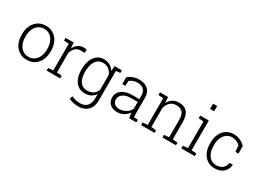

<svg xmlns="http://www.w3.org/2000/svg" viewBox="-33 -1614 3626 2680"><g transform="rotate(30 1780.5 -274.5)"><path d="M279.3 10.3Q207.5 10.3 155.8 -23.9Q103 -57.6 74 -117.9Q44.9 -178.2 44.9 -255.9V-272Q44.9 -349.6 74.2 -409.7Q103 -469.7 155.5 -503.9Q208 -538.1 278.3 -538.1Q349.6 -538.1 401.9 -503.9Q454.1 -469.7 483.2 -409.9Q512.2 -350.1 512.2 -272V-255.9Q512.2 -178.2 483.4 -117.7Q454.1 -57.6 401.6 -23.7Q349.1 10.3 279.3 10.3ZM279.3 -38.6Q333.5 -38.6 372.6 -67.4Q411.6 -96.2 432.6 -145.5Q453.6 -194.8 453.6 -255.9V-272Q453.6 -333.5 432.6 -381.8Q411.6 -431.2 372.3 -460Q333 -488.8 278.3 -488.8Q223.6 -488.8 184.6 -460Q145 -431.2 124.3 -381.8Q103.5 -332.5 103.5 -272V-255.9Q103.5 -193.8 124.5 -145.5Q145 -96.7 184.3 -67.6Q223.6 -38.6 279.3 -38.6Z M734.9 -48.8 814.5 -42.5V0H596.7V-42.5L676.3 -48.8V-479L596.7 -485.4V-528.3H727.5L733.9 -447.8L734.4 -433.6Q756.8 -482.9 795.4 -510.5Q834 -538.1 887.7 -538.1Q918.9 -538.1 937.5 -531.2L930.2 -477.5L876 -481Q819.8 -482.4 784.2 -448.7Q748.5 -415 734.9 -359.4Z M1503.9 -528.3V-485.8L1436 -479V-6.8Q1436 60.5 1411.6 110.4Q1386.7 159.7 1339.8 186.5Q1293 213.4 1227.5 213.4Q1189 213.4 1146 204.1Q1103 194.8 1070.8 179.2L1086.4 130.4Q1117.7 145.5 1152.6 153.8Q1187.5 162.1 1226.6 162.1Q1301.8 162.1 1339.6 117.4Q1377.4 72.8 1377.4 -6.8V-71.3Q1351.1 -32.7 1309.8 -11.2Q1268.6 10.3 1213.9 10.3Q1150.4 10.3 1105 -22Q1059.6 -54.2 1035.2 -112.5Q1010.7 -170.9 1010.7 -249.5V-259.8Q1010.7 -343.8 1035.2 -406.7Q1059.6 -469.2 1105.2 -503.7Q1150.9 -538.1 1214.8 -538.1Q1271.5 -538.1 1313 -513.7Q1354.5 -489.3 1380.4 -445.3L1386.7 -528.3ZM1377.4 -138.7V-380.4Q1358.9 -426.8 1322.8 -457.3Q1286.6 -487.8 1225.6 -487.8Q1174.3 -487.8 1139.6 -459Q1105 -429.7 1087.4 -378.4Q1069.8 -327.1 1069.8 -259.8V-249.5Q1069.8 -153.8 1108.6 -96.9Q1147.5 -40 1224.6 -40Q1282.2 -40 1320.1 -66.4Q1357.9 -92.8 1377.4 -138.7Z M1735.4 10.3Q1660.2 10.3 1617.7 -29.8Q1575.2 -69.8 1575.2 -138.2Q1575.2 -187 1603.5 -224.1Q1631.8 -260.7 1683.8 -281.2Q1735.8 -301.8 1807.1 -301.8H1916.5V-362.3Q1916.5 -419.4 1882.6 -454.3Q1848.6 -489.3 1780.3 -489.3Q1741.7 -489.3 1711.2 -476.8Q1680.7 -464.4 1658.2 -445.3L1653.3 -364.7H1605V-475.1Q1639.2 -504.4 1682.6 -521.2Q1726.1 -538.1 1781.2 -538.1Q1874.5 -538.1 1924.8 -491.2Q1975.1 -444.3 1975.1 -361.3V-106.4Q1975.1 -90.8 1976.1 -75.4Q1977.1 -60.1 1979.5 -44.9L2042.5 -42.5V0H1927.2Q1921.4 -28.8 1919.2 -46.4Q1917 -64 1916.5 -85.9Q1887.7 -43.5 1840.3 -16.6Q1793 10.3 1735.4 10.3ZM1742.2 -41Q1796.4 -41 1845 -69.6Q1893.6 -98.1 1916.5 -145.5V-256.8H1806.6Q1725.6 -256.8 1679.7 -221.9Q1633.8 -187 1633.8 -136.2Q1633.8 -93.8 1663.1 -67.4Q1692.4 -41 1742.2 -41Z M2256.8 -48.8 2336.4 -42.5V0H2118.7V-42.5L2198.2 -48.8V-479L2118.7 -485.4V-528.3H2250L2254.9 -433.6Q2280.3 -483.4 2323.2 -510.7Q2366.2 -538.1 2425.8 -538.1Q2511.7 -538.1 2556.6 -485.6Q2601.6 -433.1 2601.6 -321.3V-48.8L2681.2 -42.5V0H2463.4V-42.5L2543 -48.8V-320.8Q2543 -412.6 2509.3 -450.2Q2475.6 -487.8 2413.1 -487.8Q2347.7 -487.8 2309.6 -451.2Q2271.5 -414.6 2256.8 -355.5Z M2839.8 -677.2V-761.7H2905.3V-677.2ZM2905.3 -528.3V-48.8L2984.9 -42.5V0H2767.1V-42.5L2846.7 -48.8V-479L2767.1 -485.4V-528.3Z M3304.7 10.3Q3239.3 10.3 3188.5 -22.9Q3138.2 -56.2 3109.4 -115.7Q3080.6 -175.3 3080.6 -253.9V-274.4Q3080.6 -352.1 3108.4 -411.1Q3135.7 -470.7 3186 -504.4Q3236.3 -538.1 3304.2 -538.1Q3365.7 -538.1 3413.6 -514.9Q3461.4 -491.7 3493.7 -455.1L3494.6 -335.4H3445.8L3438 -434.1Q3413.6 -460 3380.9 -474.4Q3348.1 -488.8 3305.7 -488.8Q3255.9 -488.8 3218.3 -460.9Q3180.7 -433.1 3159.9 -384.5Q3139.2 -335.9 3139.2 -274.4V-253.9Q3139.2 -189.5 3159.7 -141.1Q3180.2 -92.3 3217.3 -65.4Q3254.4 -38.6 3305.2 -38.6Q3364.3 -38.6 3403.8 -69.6Q3443.4 -100.6 3451.7 -161.1H3503.9L3504.9 -158.2Q3500.5 -108.4 3475.6 -70.3Q3450.2 -32.2 3407 -11Q3363.8 10.3 3304.7 10.3Z"/></g></svg>

Font: Suwannaphum Light
Style: Regular
Weight: 300
Designer: Danh Hong
Version: Version 8.002; ttfautohint (v1.8.3)